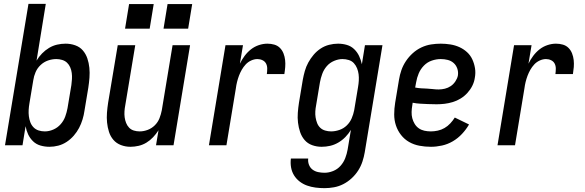

<svg xmlns="http://www.w3.org/2000/svg" viewBox="-20 -755 3040 998"><path d="M237 8Q213 8 190.5 1.5Q168 -5 152 -20.5Q136 -36 126.5 -56Q117 -76 113 -99L97 0H6L128 -735H218L170 -440Q182 -460 198.5 -477Q215 -494 235 -506Q255 -518 277 -523Q299 -528 321 -528Q347 -528 371 -519.5Q395 -511 410.5 -493Q426 -475 434 -451.5Q442 -428 444.5 -402.5Q447 -377 445 -351Q443 -325 439 -299L419 -179Q416 -157 409 -134Q402 -111 391 -90Q380 -69 363.5 -50Q347 -31 326.5 -17.5Q306 -4 283 2Q260 8 237 8ZM213 -72Q235 -72 257 -81.5Q279 -91 295 -109Q311 -127 319 -149Q327 -171 331 -193L351 -313Q353 -328 354 -344Q355 -360 353 -375.5Q351 -391 345 -405Q339 -419 328.5 -429Q318 -439 303 -443.5Q288 -448 273 -448Q251 -448 229.5 -440.5Q208 -433 191 -417Q174 -401 165 -380Q156 -359 153 -338L133 -218Q130 -201 129 -184Q128 -167 130 -151Q132 -135 137.5 -120Q143 -105 154 -93.5Q165 -82 180.5 -77Q196 -72 213 -72Z M658 8Q632 8 608.5 -1Q585 -10 569.5 -28Q554 -46 546.5 -69.5Q539 -93 536.5 -118Q534 -143 536 -169Q538 -195 542 -221L592 -520H683L631 -207Q628 -192 627 -176Q626 -160 628 -145Q630 -130 635.5 -116Q641 -102 651 -91.5Q661 -81 675.5 -76.5Q690 -72 706 -72Q727 -72 748 -80Q769 -88 785 -104Q801 -120 809 -140.5Q817 -161 821 -182L877 -520H968L882 0H791L804 -78Q792 -59 776 -42Q760 -25 741 -13.5Q722 -2 700.5 3Q679 8 658 8ZM830 -606 851 -734H979L958 -606ZM630 -606 651 -734H779L758 -606Z M1066 0 1152 -520H1243L1227 -424Q1237 -445 1251.5 -464.5Q1266 -484 1284.5 -498.5Q1303 -513 1325.5 -520.5Q1348 -528 1370 -528Q1389 -528 1406 -523Q1423 -518 1435 -506Q1447 -494 1453.5 -477.5Q1460 -461 1462 -443Q1464 -425 1462.5 -406.5Q1461 -388 1458 -370H1367Q1369 -384 1369 -398.5Q1369 -413 1363 -424.5Q1357 -436 1344.5 -442Q1332 -448 1318 -448Q1302 -448 1285.5 -440.5Q1269 -433 1257 -420Q1245 -407 1236.5 -392Q1228 -377 1222 -361Q1216 -345 1212 -328.5Q1208 -312 1206 -296L1157 0Z M1667 223Q1643 223 1620 220Q1597 217 1576 209.5Q1555 202 1537.5 188.5Q1520 175 1508.5 156.5Q1497 138 1493 115.5Q1489 93 1492 69H1582Q1580 86 1586 101.5Q1592 117 1604.5 126.5Q1617 136 1633.5 139.5Q1650 143 1667 143Q1689 143 1711.5 134Q1734 125 1750 107Q1766 89 1774.5 67Q1783 45 1787 22L1804 -80Q1792 -60 1775.5 -43Q1759 -26 1738.5 -14Q1718 -2 1696 3Q1674 8 1652 8Q1626 8 1602.5 -0.5Q1579 -9 1563.5 -27Q1548 -45 1540 -68.5Q1532 -92 1529 -117.5Q1526 -143 1528 -169Q1530 -195 1534 -221L1554 -341Q1558 -363 1564.5 -386Q1571 -409 1582.5 -430Q1594 -451 1610 -470Q1626 -489 1646.5 -502.5Q1667 -516 1690.5 -522Q1714 -528 1737 -528Q1761 -528 1783 -521.5Q1805 -515 1821 -499.5Q1837 -484 1846.5 -464Q1856 -444 1861 -421L1877 -520H1968L1876 36Q1872 60 1864 84.5Q1856 109 1842 131Q1828 153 1808 171.5Q1788 190 1764.5 202Q1741 214 1716 218.5Q1691 223 1667 223ZM1701 -72Q1722 -72 1744 -79.5Q1766 -87 1782.5 -103Q1799 -119 1808 -140Q1817 -161 1821 -182L1841 -302Q1844 -319 1845 -336Q1846 -353 1844 -369Q1842 -385 1836 -400Q1830 -415 1819.5 -426.5Q1809 -438 1793 -443Q1777 -448 1760 -448Q1739 -448 1716.5 -438.5Q1694 -429 1678.5 -411Q1663 -393 1655 -371Q1647 -349 1643 -327L1623 -207Q1620 -192 1619 -176Q1618 -160 1620.5 -144.5Q1623 -129 1628.5 -115Q1634 -101 1644.5 -91Q1655 -81 1670 -76.5Q1685 -72 1701 -72Z M2220 8Q2189 8 2160 2.5Q2131 -3 2106.5 -17Q2082 -31 2064.5 -53.5Q2047 -76 2038 -103Q2029 -130 2029 -160Q2029 -190 2034 -221L2054 -341Q2058 -366 2066.5 -390.5Q2075 -415 2090 -437.5Q2105 -460 2125.5 -478.5Q2146 -497 2170.5 -508.5Q2195 -520 2220.5 -524Q2246 -528 2271 -528Q2296 -528 2321 -524Q2346 -520 2368 -510Q2390 -500 2407.5 -484Q2425 -468 2435 -446.5Q2445 -425 2449 -400.5Q2453 -376 2448 -350Q2445 -329 2435 -309Q2425 -289 2409.5 -272Q2394 -255 2374.5 -243Q2355 -231 2333.5 -224.5Q2312 -218 2291 -215.5Q2270 -213 2249 -213Q2238 -213 2228 -213.5Q2218 -214 2207 -214H2206Q2185 -215 2165 -216Q2145 -217 2125 -221L2123 -207Q2120 -190 2119.5 -173Q2119 -156 2123 -140.5Q2127 -125 2135.5 -111Q2144 -97 2157 -88Q2170 -79 2186 -75.5Q2202 -72 2220 -72Q2237 -72 2255.5 -76Q2274 -80 2290.5 -89.5Q2307 -99 2320.5 -113.5Q2334 -128 2344 -144L2418 -108Q2403 -82 2381.5 -59Q2360 -36 2333.5 -20.5Q2307 -5 2277.5 1.5Q2248 8 2220 8ZM2260 -290Q2276 -290 2292.5 -294Q2309 -298 2323 -307.5Q2337 -317 2347 -332Q2357 -347 2360 -362Q2363 -381 2357 -398.5Q2351 -416 2338 -427.5Q2325 -439 2307.5 -443.5Q2290 -448 2271 -448Q2248 -448 2224.5 -440Q2201 -432 2183.5 -414Q2166 -396 2156.5 -373.5Q2147 -351 2143 -327L2138 -300Q2153 -297 2168.5 -296Q2184 -295 2199 -294.5Q2214 -294 2229.5 -292Q2245 -290 2260 -290Z M2566 0 2652 -520H2743L2727 -424Q2737 -445 2751.5 -464.5Q2766 -484 2784.5 -498.5Q2803 -513 2825.5 -520.5Q2848 -528 2870 -528Q2889 -528 2906 -523Q2923 -518 2935 -506Q2947 -494 2953.5 -477.5Q2960 -461 2962 -443Q2964 -425 2962.5 -406.5Q2961 -388 2958 -370H2867Q2869 -384 2869 -398.5Q2869 -413 2863 -424.5Q2857 -436 2844.5 -442Q2832 -448 2818 -448Q2802 -448 2785.5 -440.5Q2769 -433 2757 -420Q2745 -407 2736.5 -392Q2728 -377 2722 -361Q2716 -345 2712 -328.5Q2708 -312 2706 -296L2657 0Z"/></svg>

Font: Iosevka SS04 Medium
Style: Italic
Weight: 500
Italic angle: -9°
Monospace: yes
Designer: Belleve Invis
Foundry: Belleve Invis
Version: Version 19.0.0; ttfautohint (v1.8.4)